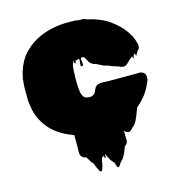

<svg xmlns="http://www.w3.org/2000/svg" viewBox="-108 -623 838 911"><g transform="rotate(-15 311.0 -167.0)"><path d="M597 -201Q603 -195 603 -187Q605 -174 599 -160.5Q593 -147 588 -137Q579 -118 567.5 -103.5Q556 -89 543 -75Q540 -72 535.5 -68Q531 -64 529 -62Q527 -61 524 -58Q524 -58 522 -56Q518 -49 515 -40Q512 -31 509 -23Q505 -15 501 -5Q497 5 492 13L486 21L485 22Q482 25 479.5 27.5Q477 30 474 32Q471 35 468.5 38Q466 41 462 44Q455 49 447 46.5Q439 44 434 37Q433 36 432 33V73Q434 84 431 92Q431 92 431 92.5Q431 93 430 93Q429 97 425 101Q422 105 417 107Q416 108 416 111L413 118Q409 129 404.5 139.5Q400 150 393 160Q389 167 381 173Q377 177 373.5 184Q370 191 364 195Q359 198 356.5 191.5Q354 185 353 183Q352 180 351.5 176.5Q351 173 349 170Q349 170 343 164Q344 165 340.5 161Q337 157 338 158Q337 156 335 153.5Q333 151 331 148Q330 145 328.5 142Q327 139 325 137Q324 136 324 134.5Q324 133 323 132Q322 130 319.5 124Q317 118 317 117Q316 121 316 126.5Q316 132 314 137Q313 138 311.5 137Q310 136 310 135Q309 132 308.5 129Q308 126 307 124Q306 125 305 126.5Q304 128 304 128Q301 131 298 133Q295 142 293.5 151.5Q292 161 290 170Q289 173 286 183Q283 193 278 194Q276 195 273.5 192Q271 189 270 188L262 172Q259 167 257 161Q255 155 253 149Q252 148 251 146.5Q250 145 248 144Q248 144 246 142Q240 134 235.5 125.5Q231 117 226 110H221Q220 110 219.5 109.5Q219 109 217 109Q209 106 204 99Q202 97 200 91Q198 84 198.5 75Q199 66 199 59V-6Q138 -26 95 -67L91 -71Q69 -94 53.5 -124.5Q38 -155 33 -192Q29 -210 29 -228Q29 -246 29 -265V-266Q29 -274 29 -282.5Q29 -291 30 -300Q30 -305 30.5 -310Q31 -315 32 -320Q32 -322 32 -325Q32 -328 33 -331Q33 -332 33.5 -333Q34 -334 34 -335Q39 -361 49 -384.5Q59 -408 73 -428Q75 -431 80 -436Q118 -482 177.5 -506Q237 -530 310 -530Q316 -530 322 -530Q328 -530 333 -529Q339 -531 344 -529L368 -526Q382 -528 391 -524L397 -521Q462 -507 504 -477.5Q546 -448 571 -413Q573 -410 575.5 -406.5Q578 -403 580 -399Q593 -380 599 -356Q600 -355 600 -353.5Q600 -352 601 -350Q605 -336 602 -327Q602 -326 601.5 -325.5Q601 -325 601 -325Q600 -321 598 -319.5Q596 -318 594 -316Q593 -315 592 -313.5Q591 -312 590 -310Q590 -310 588 -306Q586 -302 584 -300Q583 -299 582.5 -296Q582 -293 580 -294Q578 -296 578 -299.5Q578 -303 576 -305Q575 -306 572 -303Q570 -301 568 -295Q567 -292 566.5 -288.5Q566 -285 564 -285Q562 -285 562 -289.5Q562 -294 560 -295Q560 -296 556 -292Q552 -288 548 -286Q540 -279 530 -268.5Q520 -258 508 -259Q500 -259 492 -263Q484 -267 476 -269Q472 -271 466.5 -272Q461 -273 456 -275Q452 -277 447 -279.5Q442 -282 437 -283Q431 -285 424.5 -286.5Q418 -288 413 -291Q408 -293 403 -296Q398 -299 393 -301Q388 -304 382.5 -305.5Q377 -307 372 -309Q368 -311 366 -313Q358 -317 353 -327Q349 -334 345.5 -341.5Q342 -349 335 -353L329 -347Q333 -351 333 -353Q332 -353 328.5 -352Q325 -351 323 -350V-341Q324 -337 324.5 -333.5Q325 -330 325 -326Q327 -318 324 -315Q323 -312 320.5 -312Q318 -312 316 -312L315 -313Q313 -315 313 -320Q313 -325 314 -330.5Q315 -336 315 -341V-346Q315 -349 314.5 -349.5Q314 -350 314 -350Q313 -350 312 -349.5Q311 -349 310 -349Q306 -347 306 -347Q305 -346 301 -346Q300 -346 298.5 -347Q297 -348 296 -346Q295 -344 295 -338Q295 -332 292 -333Q287 -335 287 -340Q287 -345 288 -348Q286 -346 286 -346Q284 -342 284 -342Q283 -340 282 -337Q281 -334 280 -332Q277 -326 277 -318Q276 -313 275.5 -307Q275 -301 275 -295V-290Q275 -286 275 -281.5Q275 -277 274 -272Q274 -258 274 -246.5Q274 -235 275 -224V-218Q276 -216 276 -211Q276 -206 277 -204Q277 -201 277.5 -198.5Q278 -196 278 -193Q279 -192 279 -190.5Q279 -189 280 -187Q284 -174 292 -167Q294 -165 301 -163Q303 -162 307 -162Q311 -161 314 -161Q317 -161 321 -161Q323 -162 325.5 -162Q328 -162 330 -163Q333 -165 336.5 -167Q340 -169 342 -172Q343 -174 344 -175Q345 -176 346 -177L352 -191Q355 -200 363 -205Q365 -208 368.5 -208.5Q372 -209 371 -209Q375 -211 378 -211Q386 -213 398.5 -212Q411 -211 421 -211H552Q559 -211 566.5 -211.5Q574 -212 581 -211Q587 -209 590 -207L595 -204Q597 -202 597 -201Z"/></g></svg>

Font: Rubik Wet Paint
Style: Regular
Weight: 400
Designer: Hubert and Fischer, NaN
Foundry: Hubert and Fischer, NaN
Version: Version 2.200